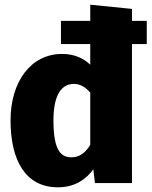

<svg xmlns="http://www.w3.org/2000/svg" viewBox="-20 -781 650 819"><path d="M543 -692V-743L365 -761V-692H240V-593H365V-505C335 -534 294 -551 245 -551C112 -551 25 -433 25 -268C25 -95 90 18 227 18C301 18 349 -18 378 -59L385 0H543V-593H606V-692ZM285 -110C241 -110 208 -137 208 -267C208 -381 245 -423 295 -423C324 -423 344 -409 365 -386V-163C343 -127 317 -110 285 -110Z"/></svg>

Font: Fira Sans ExtraBold
Style: Regular
Weight: 800
Designer: bBox Type GmbH & Carrois Corporate GbR & Edenspiekermann AG
Foundry: bBox Type GmbH & Carrois Corporate GbR & Edenspiekermann AG
Version: Version 4.300;PS 004.300;hotconv 1.0.88;makeotf.lib2.5.64775